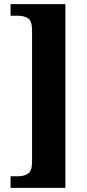

<svg xmlns="http://www.w3.org/2000/svg" viewBox="-20 -780 419 928"><path d="M31 128V72H67Q96 72 115.5 59.5Q135 47 135 0V-632Q135 -679 115.5 -691.5Q96 -704 67 -704H31V-760H296V128Z"/></svg>

Font: Noto Serif Tamil ExtraCondensed Black
Style: Regular
Weight: 900
Width: 2
Designer: Indian Type Foundry, Tom Grace, and the Monotype Design Team
Foundry: Monotype Imaging Inc.
Version: Version 2.004; ttfautohint (v1.8.4.7-5d5b)